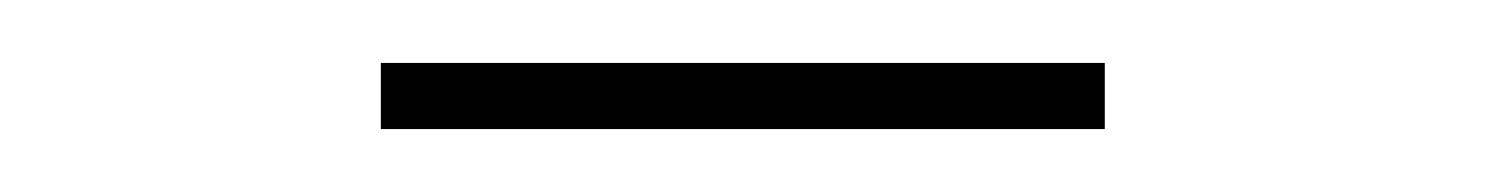

<svg xmlns="http://www.w3.org/2000/svg" viewBox="-20 -722 472 61"><path d="M331 -702V-681H101V-702Z"/></svg>

Font: Bitter Thin
Style: Regular
Weight: 100
Designer: Sol Matas, and Bitter project Authors
Foundry: Sol Matas
Version: Version 2.002